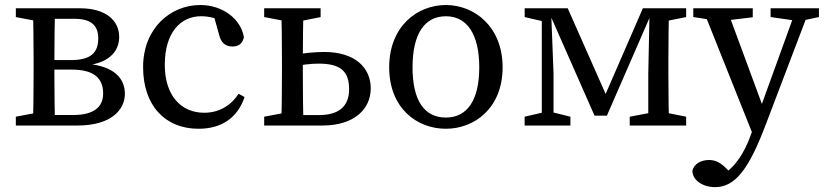

<svg xmlns="http://www.w3.org/2000/svg" viewBox="-20 -508 3334 777"><path d="M44.1 0H158.1V-55.7H149.6L44.1 -35.7V0ZM44.1 -438.9 149.6 -418.9H158.1V-474.5H44.1V-438.9ZM113 0H203.1C201.1 -45 200.1 -146.1 200.1 -210V-251.5C200.1 -328.5 201.1 -429.5 203.1 -474.5H113C115 -429.5 116 -328.5 116 -264.5V-210C116 -146.1 115 -45 113 0ZM158.1 0H293.4C431.7 0 485.4 -65.1 485.4 -128.4C485.4 -190.9 441.3 -240.8 331.9 -249.7V-243.7C425.7 -254.7 462.3 -303.7 462.3 -358.7C462.3 -426.5 405.9 -474.5 304.4 -474.5H158.1V-431.9H281.8C345.1 -431.9 377.6 -408 377.6 -352.5C377.6 -293 345 -264.9 268.2 -264.9H158.1V-226.3H270.3C358.9 -226.3 397.4 -192.5 397.4 -129.5C397.4 -73.5 357.8 -42.6 276.1 -42.6H158.1V0Z M783.6 13.1C877.7 13.1 942.1 -32.5 969.8 -115.4L945.2 -128.5C914.3 -79.4 864.1 -51.7 806.7 -51.7C713.3 -51.7 646.9 -120.4 646.9 -245.8C646.9 -374.2 709 -442.3 794.3 -442.3C822.5 -442.3 856.1 -435.3 889.9 -417.5L842.4 -454.7L866.5 -367.7C873.3 -340.1 887.5 -319.8 920.8 -319.8C946.4 -319.8 961.8 -332.1 967.1 -357.7C954.4 -432 880.4 -487.7 790.5 -487.7C669.8 -487.7 559.1 -393.6 559.1 -236.2C559.1 -82.4 646.7 13.1 783.6 13.1Z M1049.1 0H1163.3V-55.7H1154.6L1049.1 -35.7V0ZM1049.1 -438.9 1154.6 -418.9H1177.7L1277.5 -438.9V-474.5H1049.1V-438.9ZM1118 0H1208.5C1206.5 -45 1205.5 -146.1 1205.5 -210V-262.6C1205.5 -326.5 1206.5 -429.5 1208.5 -474.5H1118C1120 -429.5 1121 -328.5 1121 -264.5V-210C1121 -146.1 1120 -45 1118 0ZM1164.2 0H1284.7C1415.4 0 1480.4 -68.2 1480.4 -150.5C1480.4 -231.2 1419.9 -297.7 1291.9 -297.7C1251.6 -297.7 1202.8 -292.6 1163.3 -284.3V-237.6C1196.3 -245.6 1237 -250.5 1270.1 -250.5C1359 -250.5 1392.8 -218.8 1392.8 -146.5C1392.8 -76.3 1349.3 -42.4 1272 -42.4H1164.2V0Z M1784.5 13.1C1899.9 13.1 2014 -70.1 2014 -235.5C2014 -400.9 1899.2 -487.7 1784.5 -487.7C1667.9 -487.7 1555 -400.8 1555 -235.5C1555 -70.2 1667.1 13.1 1784.5 13.1ZM1784.5 -32.3C1697.3 -32.3 1649.5 -100.9 1649.5 -235.4C1649.5 -369.8 1697.3 -442.2 1784.5 -442.2C1869.7 -442.2 1919.5 -369.8 1919.5 -235.4C1919.5 -100.9 1869.7 -32.3 1784.5 -32.3Z M2386.1 -39.8H2436L2625.3 -474.5H2581.6L2415.9 -93.2H2446.3L2277.5 -474.5H2194.5L2386.1 -39.8ZM2603.5 0H2687.9C2685.9 -45 2684.9 -146.1 2684.9 -210V-264.5C2684.9 -328.5 2685.9 -429.5 2687.9 -474.5H2608.9L2603.5 -210.1V0ZM2103.1 0H2288.4V-35.7L2208.7 -55.5H2188.8L2103.1 -35.7V0ZM2528.4 0H2756.8V-35.7L2657 -55.7H2633.9L2528.4 -35.7V0ZM2172.6 0H2220.1V-210L2209.9 -474.5H2172.6V0ZM2103.3 -438.9 2189.6 -418.9H2208.9V-474.5H2103.3V-438.9ZM2635.9 -418.9H2657L2756.8 -438.9V-474.5H2635.9V-418.9Z M2873.7 249.3C2956.4 249.3 3011.7 173.7 3078.7 -3.3L3258 -474.5H3203.4L3050.7 -52.6L3018.5 38C2993.5 107.9 2953.5 176.1 2887.6 208.8L2914.8 230.5L2953.7 208.8L2922.7 177C2895.7 149.3 2875 139.5 2849 139.5C2818.5 139.5 2789.1 153.8 2782 182.7C2782.2 221.9 2824.5 249.3 2873.7 249.3ZM3033.2 52.6 3076.1 -51.7 3069.1 -71.7 2920.4 -474.5H2822.9L3033.2 52.6ZM2785.6 -439 2883.2 -424H2908L3026.3 -438.1V-474.5H2785.6V-439ZM3098.5 -439 3203.2 -424H3223.2L3294.1 -439V-474.5H3098.5V-439Z"/></svg>

Font: Source Serif Variable
Style: Regular
Weight: 389
Designer: Frank Grießhammer
Foundry: Adobe Systems Incorporated
Version: Version 3.001;hotconv 1.0.111;makeotfexe 2.5.65597